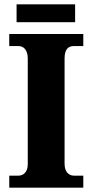

<svg xmlns="http://www.w3.org/2000/svg" viewBox="-20 -872 429 892"><path d="M57 -769H329V-852H57ZM23 0H367V-56H323C300 -56 280 -73 280 -111V-600C280 -643 297 -658 323 -658H367V-714H23V-658H66C87 -658 109 -643 109 -600V-109C109 -71 87 -56 66 -56H23Z"/></svg>

Font: Noto Serif Devanagari SemiCondensed ExtraBold
Style: Regular
Weight: 800
Width: 4
Designer: Universal Thirst, Indian Type Foundry and the Monotype Design Team
Foundry: Monotype Imaging Inc.
Version: Version 2.004